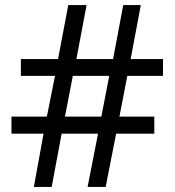

<svg xmlns="http://www.w3.org/2000/svg" viewBox="-20 -734 686 754"><path d="M480 -436 449 -276H586V-209H436L395 0H324L365 -209H222L183 0H113L151 -209H25V-276H164L196 -436H62V-502H208L248 -714H320L280 -502H424L464 -714H533L493 -502H620V-436ZM235 -276H378L409 -436H266Z"/></svg>

Font: Noto Sans Ethiopic
Style: Regular
Weight: 400
Designer: Monotype Design Team
Foundry: Monotype Imaging Inc.
Version: Version 2.102; ttfautohint (v1.8.4.7-5d5b)